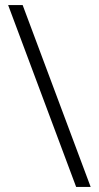

<svg xmlns="http://www.w3.org/2000/svg" viewBox="-20 -734 387 754"><path d="M69 -714 336 0H279L12 -714Z"/></svg>

Font: Noto Sans Lao Light
Style: Regular
Weight: 300
Designer: Monotype Design Team
Foundry: Monotype Imaging Inc.
Version: Version 2.003; ttfautohint (v1.8.4.7-5d5b)